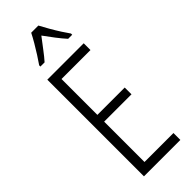

<svg xmlns="http://www.w3.org/2000/svg" viewBox="-306 -975 1003 1003"><g transform="rotate(-45 196.0 -473.5)"><path d="M345 0H76V-714H345V-664H131V-399H333V-349H131V-51H345ZM243 -947Q255 -924 272 -894.5Q289 -865 306 -838.5Q323 -812 334 -797V-788H304Q283 -811 260.5 -840.5Q238 -870 217 -899Q196 -872 172.5 -840.5Q149 -809 130 -788H99V-797Q113 -817 130 -843.5Q147 -870 163 -897.5Q179 -925 190 -947Z"/></g></svg>

Font: Noto Sans Hebrew ExtraCondensed Light
Style: Regular
Weight: 300
Width: 2
Designer: Monotype Design Team
Foundry: Monotype Imaging Inc.
Version: Version 2.004; ttfautohint (v1.8.4.7-5d5b)